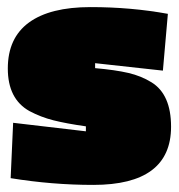

<svg xmlns="http://www.w3.org/2000/svg" viewBox="-20 -511 504 541"><path d="M453 -472 439 -312 248 -333V-319Q305 -314 341.5 -305.5Q378 -297 407 -279Q462 -245 462 -154Q462 10 243 10Q127 10 10 -9L17 -165L222 -141V-155Q166 -163 130.5 -172Q95 -181 63 -198Q2 -232 2 -318Q2 -404 61.5 -447.5Q121 -491 235 -491Q349 -491 453 -472Z"/></svg>

Font: Passion One Black
Style: Regular
Weight: 900
Designer: Alejandro Lo Celso
Foundry: Fontstage
Version: Version 1.002